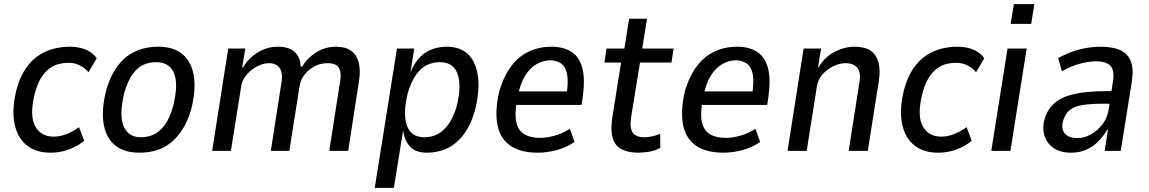

<svg xmlns="http://www.w3.org/2000/svg" viewBox="-20 -733 5583 933"><path d="M225 9Q153 9 108 -28.5Q63 -66 50 -134.5Q37 -203 60 -297Q77 -360 105.5 -401Q134 -442 170 -465Q206 -488 244 -497Q282 -506 319 -506Q364 -506 397.5 -491.5Q431 -477 450 -450L410 -382Q392 -404 366.5 -416Q341 -428 314 -428Q291 -428 267.5 -422.5Q244 -417 221.5 -401Q199 -385 180 -355Q161 -325 148 -275Q123 -170 151 -119.5Q179 -69 240 -69Q274 -69 306 -82.5Q338 -96 364 -115L389 -49Q369 -32 342 -18.5Q315 -5 286 2Q257 9 225 9Z M658 9Q583 9 539 -27Q495 -63 483.5 -132Q472 -201 497 -298Q514 -355 539.5 -395Q565 -435 597 -459Q629 -483 667 -494.5Q705 -506 749 -506Q823 -506 866.5 -470Q910 -434 921.5 -366Q933 -298 909 -201Q892 -144 866.5 -104Q841 -64 809.5 -39Q778 -14 740 -2.5Q702 9 658 9ZM665 -66Q697 -66 725.5 -78.5Q754 -91 779 -123.5Q804 -156 821 -216Q848 -324 825.5 -377.5Q803 -431 739 -431Q709 -431 680 -419.5Q651 -408 626.5 -375.5Q602 -343 584 -283Q558 -174 580.5 -120Q603 -66 665 -66Z M1011 0 1089 -497H1172L1157 -406L1161 -405Q1184 -447 1230 -476.5Q1276 -506 1330 -506Q1385 -506 1412.5 -480Q1440 -454 1441 -411L1447 -408Q1472 -450 1515.5 -478Q1559 -506 1614 -506Q1659 -506 1686.5 -486Q1714 -466 1723.5 -428Q1733 -390 1724 -336L1672 0H1580L1630 -321Q1638 -361 1634 -383.5Q1630 -406 1614.5 -416Q1599 -426 1572 -426Q1538 -426 1509 -411Q1480 -396 1460.5 -371Q1441 -346 1436 -316L1386 0H1296L1346 -321Q1354 -361 1347.5 -383.5Q1341 -406 1325.5 -416Q1310 -426 1288 -426Q1264 -426 1241 -416Q1218 -406 1199 -390Q1180 -374 1168 -355.5Q1156 -337 1153 -319L1102 0Z M1801 180 1909 -497H1993L1975 -384H1976Q1995 -430 2022 -456.5Q2049 -483 2082 -494.5Q2115 -506 2151 -506Q2219 -506 2257 -467Q2295 -428 2303 -358Q2311 -288 2288 -196Q2266 -121 2230.5 -76Q2195 -31 2150.5 -11Q2106 9 2055 9Q1999 9 1972 -21Q1945 -51 1939 -100L1894 180ZM2043 -66Q2077 -66 2105.5 -80.5Q2134 -95 2158.5 -128Q2183 -161 2199 -216Q2224 -317 2203.5 -374Q2183 -431 2117 -431Q2085 -431 2056 -417.5Q2027 -404 2003 -371.5Q1979 -339 1962 -283Q1937 -181 1957 -123.5Q1977 -66 2043 -66Z M2594 9Q2509 9 2459.5 -25.5Q2410 -60 2397 -127.5Q2384 -195 2407 -293Q2430 -368 2467 -415Q2504 -462 2553 -484Q2602 -506 2660 -506Q2717 -506 2755.5 -482Q2794 -458 2809 -405Q2824 -352 2812 -262L2806 -223H2471L2482 -289H2752L2732 -267Q2743 -334 2736 -371Q2729 -408 2707 -424Q2685 -440 2653 -440Q2621 -440 2588.5 -422Q2556 -404 2531.5 -364.5Q2507 -325 2495 -259L2491 -238Q2480 -175 2489.5 -136.5Q2499 -98 2528.5 -80.5Q2558 -63 2605 -63Q2635 -63 2673 -73Q2711 -83 2749 -107L2772 -43Q2728 -14 2681.5 -2.5Q2635 9 2594 9Z M3081 9Q3033 9 3001 -7.5Q2969 -24 2957.5 -61.5Q2946 -99 2955 -159L2998 -429H2917L2927 -497H3014L3037 -642H3124L3101 -497H3253L3243 -429H3090L3047 -164Q3039 -111 3054.5 -88.5Q3070 -66 3111 -66Q3129 -66 3149.5 -70.5Q3170 -75 3188 -83L3189 -15Q3167 -2 3138 3.5Q3109 9 3081 9Z M3496 9Q3411 9 3361.5 -25.5Q3312 -60 3299 -127.5Q3286 -195 3309 -293Q3332 -368 3369 -415Q3406 -462 3455 -484Q3504 -506 3562 -506Q3619 -506 3657.5 -482Q3696 -458 3711 -405Q3726 -352 3714 -262L3708 -223H3373L3384 -289H3654L3634 -267Q3645 -334 3638 -371Q3631 -408 3609 -424Q3587 -440 3555 -440Q3523 -440 3490.5 -422Q3458 -404 3433.5 -364.5Q3409 -325 3397 -259L3393 -238Q3382 -175 3391.5 -136.5Q3401 -98 3430.5 -80.5Q3460 -63 3507 -63Q3537 -63 3575 -73Q3613 -83 3651 -107L3674 -43Q3630 -14 3583.5 -2.5Q3537 9 3496 9Z M3807 0 3885 -497H3970L3955 -405H3957Q3987 -456 4035.5 -481Q4084 -506 4133 -506Q4183 -506 4211 -486.5Q4239 -467 4249 -429Q4259 -391 4250 -336L4197 0H4104L4155 -325Q4162 -361 4156.5 -382.5Q4151 -404 4133.5 -415Q4116 -426 4088 -426Q4059 -426 4029 -411Q3999 -396 3977 -371.5Q3955 -347 3950 -316L3900 0Z M4538 9Q4466 9 4421 -28.5Q4376 -66 4363 -134.5Q4350 -203 4373 -297Q4390 -360 4418.5 -401Q4447 -442 4483 -465Q4519 -488 4557 -497Q4595 -506 4632 -506Q4677 -506 4710.5 -491.5Q4744 -477 4763 -450L4723 -382Q4705 -404 4679.5 -416Q4654 -428 4627 -428Q4604 -428 4580.5 -422.5Q4557 -417 4534.5 -401Q4512 -385 4493 -355Q4474 -325 4461 -275Q4436 -170 4464 -119.5Q4492 -69 4553 -69Q4587 -69 4619 -82.5Q4651 -96 4677 -115L4702 -49Q4682 -32 4655 -18.5Q4628 -5 4599 2Q4570 9 4538 9Z M4891 -617 4907 -713H5006L4991 -617ZM4797 0 4876 -497H4969L4890 0Z M5185 9Q5132 9 5099 -14.5Q5066 -38 5055 -75.5Q5044 -113 5056 -154Q5071 -205 5107 -234.5Q5143 -264 5204 -277Q5265 -290 5354 -290H5397L5388 -229H5344Q5283 -229 5242.5 -223Q5202 -217 5179 -199Q5156 -181 5146 -146Q5135 -109 5153.5 -85.5Q5172 -62 5216 -62Q5249 -62 5281.5 -80Q5314 -98 5338 -130Q5362 -162 5368 -204L5388 -335Q5397 -391 5376 -413Q5355 -435 5306 -435Q5273 -435 5231.5 -424.5Q5190 -414 5140 -387L5122 -451Q5159 -471 5194 -483Q5229 -495 5263 -500.5Q5297 -506 5329 -506Q5383 -506 5420 -491Q5457 -476 5473.5 -439Q5490 -402 5480 -336L5426 0H5348L5364 -104H5361Q5342 -71 5316 -45Q5290 -19 5257.5 -5Q5225 9 5185 9Z"/></svg>

Font: Nunito Sans 7pt Condensed Medium
Style: Italic
Weight: 500
Width: 3
Italic angle: -9°
Designer: Vernon Adams
Foundry: Vernon Adams
Version: Version 3.101;gftools[0.9.27]